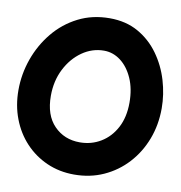

<svg xmlns="http://www.w3.org/2000/svg" viewBox="-88 -823 922 980"><g transform="rotate(10 372.5 -332.5)"><path d="M360.4 76.2Q283.7 76.2 219 47.6Q154.3 19 106.4 -32Q58.6 -83 32.5 -151.4Q6.3 -219.7 6.3 -299.3Q6.3 -382.8 34.4 -461.7Q62.5 -540.5 114.5 -603.8Q166.5 -667 239.5 -704.1Q312.5 -741.2 402.3 -741.2Q486.8 -741.2 550.3 -705.3Q613.8 -669.4 656.7 -609.9Q699.7 -550.3 721.2 -478.3Q742.7 -406.2 742.7 -334Q742.7 -248.5 714.4 -174.1Q686 -99.6 634.3 -43.2Q582.5 13.2 512.9 44.7Q443.4 76.2 360.4 76.2ZM360.4 -90.8Q420.4 -90.8 469.2 -120.4Q518.1 -149.9 546.9 -204.3Q575.7 -258.8 575.7 -334Q575.7 -405.8 551.8 -459.7Q527.8 -513.7 488.5 -543.5Q449.2 -573.2 402.3 -573.2Q341.3 -573.2 289.3 -536.9Q237.3 -500.5 205.8 -438.5Q174.3 -376.5 174.3 -299.3Q174.3 -199.2 227.1 -145Q279.8 -90.8 360.4 -90.8Z"/></g></svg>

Font: Mikhak Black
Style: Regular
Weight: 900
Designer: Amin Abedi
Version: Version 3.3